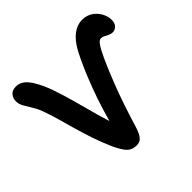

<svg xmlns="http://www.w3.org/2000/svg" viewBox="-176 -895 1090 1090"><g transform="rotate(-45 369.0 -350.0)"><path d="M335 12Q312 12 296 4Q280 -4 265.5 -23.5Q251 -43 234 -78Q207 -139 188 -195Q169 -251 154.5 -302.5Q140 -354 127 -399.5Q114 -445 101 -483.5Q88 -522 71 -551Q54 -581 40 -603Q26 -625 26 -651Q26 -674 40.5 -692Q55 -710 86 -710Q108 -710 128.5 -697.5Q149 -685 170 -653Q199 -607 221 -543.5Q243 -480 262 -410Q281 -340 299.5 -272Q318 -204 339 -151L307 -133Q323 -202 344.5 -271Q366 -340 390 -403.5Q414 -467 437 -518.5Q460 -570 478 -604Q509 -660 544.5 -686Q580 -712 618 -712Q655 -712 681.5 -694Q708 -676 723 -648.5Q738 -621 738 -593Q738 -566 724 -552Q710 -538 692 -538Q678 -538 665.5 -544.5Q653 -551 642.5 -556.5Q632 -562 621 -562Q610 -562 600 -551.5Q590 -541 575 -514Q554 -473 533 -424Q512 -375 490.5 -319.5Q469 -264 448 -202Q427 -140 407 -74Q399 -46 389.5 -27Q380 -8 367.5 2Q355 12 335 12Z"/></g></svg>

Font: Shantell Sans SemiBold
Style: Regular
Weight: 600
Designer: Stephen Nixon, Anya Danilova, Shantell Martin
Foundry: Arrow Type
Version: Version 1.011;[c5ecc13dd]